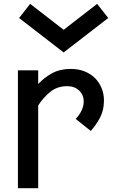

<svg xmlns="http://www.w3.org/2000/svg" viewBox="-20 -998 602 1018"><path d="M140 -977.5 317.5 -840 495 -977.5 553.8 -902.5 317.5 -720 81.2 -902.5ZM381.2 -367.5Q398.8 -385 411.2 -409.4Q423.8 -433.8 423.8 -460Q423.8 -495 399.4 -518.1Q375 -541.2 336.2 -541.2Q283.8 -541.2 246.2 -510.6Q208.8 -480 182.5 -438.8V0H75V-625H182.5V-552.5Q213.8 -586.2 255.6 -609.4Q297.5 -632.5 355 -632.5Q396.2 -632.5 428.8 -619.4Q461.2 -606.2 483.8 -583.8Q506.2 -561.2 518.8 -530.6Q531.2 -500 531.2 -465Q531.2 -412.5 509.4 -372.5Q487.5 -332.5 461.2 -303.8Z"/></svg>

Font: Abordage
Style: Regular
Weight: 400
Designer: Ange Degheest & Eugénie Bidaut
Foundry: Velvetyne Type Foundry
Version: Version 1.000;FEAKit 1.0